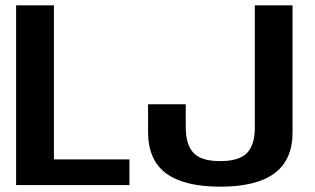

<svg xmlns="http://www.w3.org/2000/svg" viewBox="-20 -695 1183 721"><path d="M40.5 0H466V-96.5H182.5V-675H40.5ZM807 6Q943.5 6 1011 -44.5Q1078.5 -95 1078.5 -197V-675H937V-217Q937 -151 907.5 -120.5Q878 -90 806.5 -90Q735.5 -90 706.5 -121Q677.5 -152 677.5 -217V-303.5H536V-200Q536 -94 603.8 -44Q671.5 6 807 6Z"/></svg>

Font: Anybody UltraCondensed Thin SemiBold
Style: Regular
Weight: 600
Version: Version 1.111